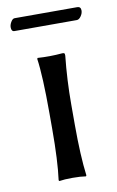

<svg xmlns="http://www.w3.org/2000/svg" viewBox="-72 -623 406 668"><g transform="rotate(-10 131.0 -289.5)"><path d="M240 -538H20Q9 -538 9 -553Q9 -562 15 -572Q21 -582 28 -582H249Q262 -582 262 -568Q262 -558 255 -548Q248 -538 240 -538ZM90 -235Q90 -368 81 -429L83 -432Q126 -429 170 -433Q176 -433 177.5 -431.5Q179 -430 179 -423Q170 -339 170 -251V-180Q170 -71 179 0L177 3Q159 0 130 0Q101 0 83 3L81 0Q90 -67 90 -180Z"/></g></svg>

Font: Libertinus Sans
Style: Regular
Weight: 400
Designer: Philipp H. Poll
Foundry: Khaled Hosny
Version: Version 6.1